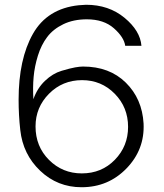

<svg xmlns="http://www.w3.org/2000/svg" viewBox="-20 -777 686 805"><path d="M322 8Q221 8 148.5 -61Q76 -130 65 -232Q58 -294 58 -359Q58 -529 118 -635Q178 -741 310 -755Q332 -757 341 -757Q436 -757 502 -702.5Q568 -648 573 -585H505Q500 -621 457.5 -658.5Q415 -696 344 -696Q288 -696 245.5 -675.5Q203 -655 178 -622Q153 -589 139 -544Q125 -499 121 -454.5Q117 -410 120 -361Q136 -407 168.5 -438Q201 -469 238 -480Q275 -491 295 -494.5Q315 -498 328 -498Q439 -498 507.5 -430.5Q576 -363 582 -259Q587 -150 510.5 -71Q434 8 322 8ZM323 -50Q406 -50 461.5 -107Q517 -164 517 -245Q517 -327 461 -384Q405 -441 324 -441Q242 -441 185.5 -384Q129 -327 129 -247Q129 -163 185.5 -106.5Q242 -50 323 -50Z"/></svg>

Font: Oakes Grotesk Light
Style: Regular
Weight: 300
Designer: Samuel Oakes
Foundry: Samuel Oakes
Version: Version 1.000;PS 001.000;hotconv 1.0.88;makeotf.lib2.5.64775